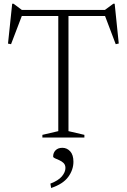

<svg xmlns="http://www.w3.org/2000/svg" viewBox="-20 -722 666 1008"><path d="M423 -14V0H202.5V-14L286 -33.5V-638H94.5L38 -490L22 -493L44 -702.5H51L94.5 -670H531L575 -702.5H582L603.5 -493.5L587.5 -490L531.5 -638H339.5V-33.5ZM244.5 242Q286.5 226 305 203.8Q323.5 181.5 323.5 160Q323.5 143.5 313.8 134Q304 124.5 291.2 119Q278.5 113.5 268.8 109.2Q259 105 259 99.5Q259 80 271.8 67Q284.5 54 307.5 54Q331.5 54 348.5 72.5Q365.5 91 365.5 127Q365.5 169.5 338.2 206.8Q311 244 248.5 265Z"/></svg>

Font: Newsreader Text Light
Style: Regular
Weight: 300
Designer: Hugues Gentile
Foundry: Production Type
Version: Version 1.001